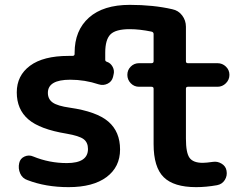

<svg xmlns="http://www.w3.org/2000/svg" viewBox="-20 -760 1033 790"><path d="M254 -210Q144 -228 96.5 -269Q49 -310 49 -380Q49 -449 103.5 -489.5Q158 -530 262 -530H278Q287 -530 287 -538V-543Q287 -635 346 -687.5Q405 -740 514 -740Q611 -740 689 -722Q714 -717 729.5 -696.5Q745 -676 745 -650V-508Q745 -500 753 -500H875Q895 -500 909.5 -486Q924 -472 924 -452Q924 -432 909.5 -417.5Q895 -403 875 -403H753Q745 -403 745 -395V-190Q745 -131 760 -110.5Q775 -90 814 -90Q828 -90 856 -94Q875 -97 892 -86.5Q909 -76 912 -58Q916 -37 905 -19.5Q894 -2 873 2Q828 10 787 10Q695 10 653.5 -31Q612 -72 612 -167V-395Q612 -403 603 -403H552Q532 -403 518 -417.5Q504 -432 504 -452Q504 -472 518 -486Q532 -500 552 -500H603Q612 -500 612 -508V-620Q612 -628 603 -630Q554 -640 514 -640Q456 -640 434.5 -618.5Q413 -597 413 -543V-514Q413 -508 419 -506Q435 -501 443.5 -485Q452 -469 447 -452L445 -443Q440 -424 422.5 -415.5Q405 -407 386 -413Q329 -432 269 -432Q177 -432 177 -378Q177 -352 197 -338Q217 -324 267 -317Q378 -301 426 -259.5Q474 -218 474 -145Q474 -73 418.5 -31.5Q363 10 262 10Q168 10 93 -19Q72 -26 63 -46.5Q54 -67 59 -89Q63 -108 81 -116Q99 -124 117 -116Q183 -89 255 -89Q342 -89 342 -147Q342 -174 324 -187.5Q306 -201 254 -210Z"/></svg>

Font: Rounded Mplus 1c Bold
Style: Bold
Weight: 700
Version: Version 1.059.20150529